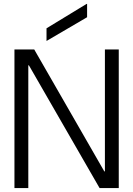

<svg xmlns="http://www.w3.org/2000/svg" viewBox="-20 -950 673 970"><path d="M53 0V-700H153L507 -84H510V-700H580V0H483L126 -620H123V0ZM215 -743V-807L417 -930H420V-863Z"/></svg>

Font: DM Sans 36pt Light
Style: Regular
Weight: 300
Designer: Colophon Foundry, Jonny Pinhorn
Foundry: Colophon Foundry
Version: Version 4.004;gftools[0.9.30]